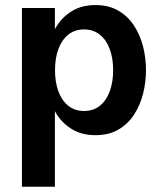

<svg xmlns="http://www.w3.org/2000/svg" viewBox="-20 -516 623 747"><path d="M65.4 -484.9V210.4H193.6V-484.9ZM306.9 -401.5Q342.9 -401.5 368.3 -381.2Q393.7 -361 406.9 -325.2Q420.2 -289.4 420.2 -242.9Q420.2 -196.5 406.9 -160.6Q393.7 -124.8 368.5 -104.5Q343.3 -84.2 306.9 -84.2Q270.9 -84.2 245.7 -104.5Q220.5 -124.8 207.2 -160.6Q194 -196.5 194 -242.9Q194 -289.4 207.2 -325.2Q220.5 -361 245.7 -381.2Q270.9 -401.5 306.9 -401.5ZM351.6 -496.3Q299.9 -496.3 262.8 -474.6Q225.6 -452.9 201.8 -416.6Q178 -380.2 166.6 -335.1Q155.2 -290 155.2 -242.9Q155.2 -196.2 166.6 -151.1Q178 -106 201.8 -69.6Q225.6 -33.2 262.8 -11.7Q299.9 9.9 351.6 9.9Q403.2 9.9 440.4 -11.7Q477.5 -33.2 501.3 -69.6Q525.1 -106 536.6 -151.1Q548 -196.2 548 -242.9Q548 -290 536.6 -335.1Q525.1 -380.2 501.3 -416.6Q477.5 -452.9 440.4 -474.6Q403.2 -496.3 351.6 -496.3Z"/></svg>

Font: Estedad-VF-FD Black
Style: Regular
Weight: 900
Designer: Amin Abedi
Version: Version 4.000